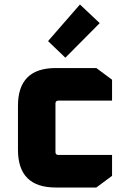

<svg xmlns="http://www.w3.org/2000/svg" viewBox="-20 -835 565 855"><path d="M60 -168V-364Q60 -532 228 -532H409L479 -480V-387H240Q227 -387 227 -374V-158Q227 -145 240 -145H479V-52L409 0H228Q60 0 60 -168ZM194 -652 336 -815 424 -732 271 -578Z"/></svg>

Font: Oxanium ExtraBold
Style: Regular
Weight: 800
Designer: Severin Meyer
Version: Version 2.000